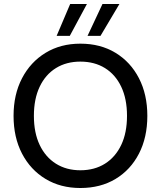

<svg xmlns="http://www.w3.org/2000/svg" viewBox="-20 -931 806 963"><path d="M383 12Q284 12 208.5 -33.5Q133 -79 90.5 -160.5Q48 -242 48 -350Q48 -457 90.5 -538.5Q133 -620 208.5 -666Q284 -712 383 -712Q484 -712 559.5 -666Q635 -620 677 -538.5Q719 -457 719 -350Q719 -242 677 -160.5Q635 -79 559.5 -33.5Q484 12 383 12ZM383 -77Q454 -77 506.5 -110Q559 -143 588 -204Q617 -265 617 -350Q617 -435 588 -496Q559 -557 506.5 -589.5Q454 -622 383 -622Q313 -622 260.5 -589.5Q208 -557 179 -496Q150 -435 150 -350Q150 -265 179 -204Q208 -143 260.5 -110Q313 -77 383 -77ZM419 -751 494 -911H579L484 -751ZM264 -751 332 -911H416L330 -751Z"/></svg>

Font: DM Sans 12pt Medium
Style: Regular
Weight: 500
Version: Version 4.004;gftools[0.9.30]